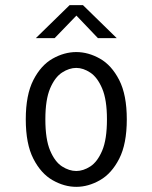

<svg xmlns="http://www.w3.org/2000/svg" viewBox="-20 -714 590 745"><path d="M276 11Q229.5 11 184.2 -14.8Q139 -40.5 109.5 -98Q80 -155.5 80 -251Q80 -346 109.5 -403.5Q139 -461 184.2 -486.5Q229.5 -512 276 -512Q322.5 -512 367.8 -486.5Q413 -461 442.5 -403.5Q472 -346 472 -251Q472 -155.5 442.5 -98Q413 -40.5 367.8 -14.8Q322.5 11 276 11ZM276 -50.5Q303 -50.5 330.5 -68.2Q358 -86 376.5 -129.5Q395 -173 395 -251Q395 -327 376.5 -370.5Q358 -414 330.5 -432.2Q303 -450.5 276 -450.5Q248.5 -450.5 220.8 -432.5Q193 -414.5 174.5 -371Q156 -327.5 156 -251Q156 -173.5 174.5 -129.8Q193 -86 220.8 -68.2Q248.5 -50.5 276 -50.5ZM119 -566 250 -694H302L433 -566H360L276.5 -653.5L192 -566Z"/></svg>

Font: Trispace SemiCondensed Light
Style: Regular
Weight: 300
Width: 4
Designer: Tyler Finck
Foundry: Etcetera Type Company
Version: Version 1.210; ttfautohint (v1.8.3)